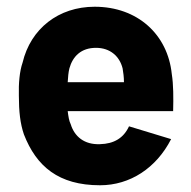

<svg xmlns="http://www.w3.org/2000/svg" viewBox="-20 -542 567 570"><path d="M277 8C366 8 444 -43 488 -129L363 -167C347 -132 318 -115 277 -114C230 -112 201 -137 190 -173C185 -183 183 -196 181 -212H494C495 -251 495 -291 490 -322C478 -440 388 -522 261 -522C154 -522 71 -457 47 -356C38 -330 35 -294 36 -258C36 -211 40 -175 51 -143C88 -48 154 8 277 8ZM181 -298C182 -314 183 -327 186 -339C196 -375 221 -400 265 -400C307 -400 335 -375 344 -339C346 -327 348 -313 348 -298Z"/></svg>

Font: Vanilla Cream Black
Style: Regular
Weight: 900
Designer: Jeremy Tribby, Jinavaṁso
Foundry: Tribby Type
Version: Version 1.422;Glyphs 3.1.2 (3151)